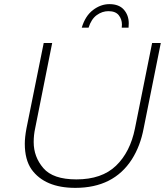

<svg xmlns="http://www.w3.org/2000/svg" viewBox="-20 -908 813 929"><path d="M602 -774H569L570 -789Q570 -815 554.5 -834.5Q539 -854 504.5 -854Q474.5 -854 448 -834.8Q421.5 -815.5 408.5 -774H375.5Q392.5 -831 430 -859.5Q467.5 -888 509.5 -888Q556 -888 579.5 -861Q603 -834 603 -795ZM344.5 1Q197 1 132.5 -88.5Q100 -135.5 100 -212.5Q100 -243.5 108 -286.5L191.5 -700H232.5L150 -286.5Q143 -254.5 143 -220.5Q143 -149 189.8 -94.5Q236.5 -40 349.5 -40Q472.5 -40 541.2 -106Q610 -172 633 -286.5L716 -700H758L675 -286.5Q659 -201.5 618 -137Q529.5 1 344.5 1Z"/></svg>

Font: Argentum Sans ExtraLight
Style: Italic
Weight: 200
Italic angle: -11°
Designer: Julieta Ulanovsky (font), Cristiano Sobral (main changes and remaster)
Foundry: Julieta Ulanovsky (font), Cristiano Sobral (main changes and remaster)
Version: Version 2.007;June 15, 2022;FontCreator 14.0.0.2814 64-bit; 